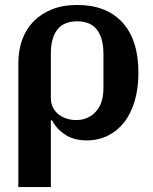

<svg xmlns="http://www.w3.org/2000/svg" viewBox="-20 -554 618 774"><path d="M54 -300Q54 -351 69.5 -394Q85 -437 115.5 -468Q146 -499 190 -516.5Q234 -534 291 -534Q409 -534 473.5 -463.5Q538 -393 538 -261Q538 -198 523 -147Q508 -96 480.5 -61Q453 -26 414.5 -7Q376 12 330 12Q277 12 241.5 -12Q206 -36 190 -69H185V200H54ZM287 -70Q335 -70 366 -103.5Q397 -137 397 -199V-337Q397 -400 371 -434Q345 -468 291 -468Q237 -468 211 -434.5Q185 -401 185 -338V-158Q185 -137 193.5 -120.5Q202 -104 216 -93Q230 -82 248.5 -76Q267 -70 287 -70Z"/></svg>

Font: IBM Plex Serif SmBld
Style: Regular
Weight: 600
Designer: Mike Abbink, Paul van der Laan, Pieter van Rosmalen
Foundry: Bold Monday
Version: Version 3.001